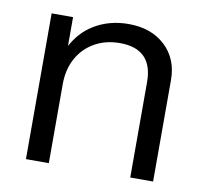

<svg xmlns="http://www.w3.org/2000/svg" viewBox="-61 -548 649 610"><g transform="rotate(10 263.5 -243.5)"><path d="M425.5 -440.9C395.7 -468.9 356.2 -482.9 307.1 -482.9C265.3 -482.9 227.9 -472.7 195.1 -452.5C166.2 -434.7 145 -410.2 129.1 -380.9V-473.7H60V-3.5H133.8V-258C133.8 -289.9 140.4 -317.9 153.6 -341.9C166.8 -365.8 185.2 -384.7 208.9 -398.1C232.5 -411.6 259.7 -418.4 290.5 -418.4C325.5 -418.4 351.9 -409.6 369.8 -391.7C387.6 -373.8 396.5 -347.1 396.5 -311.4V-3.5H470.2V-330.8C470.2 -376.3 455.3 -413 425.5 -441Z"/></g></svg>

Font: Diatome Awesome Regular
Style: Regular
Weight: 400
Designer: 15.100.17
Foundry: 15.100.17
Version: Version 1.008;Fontself Maker 3.5.8